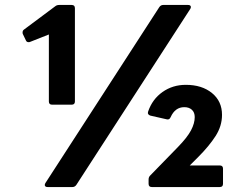

<svg xmlns="http://www.w3.org/2000/svg" viewBox="-20 -754 972 774"><path d="M190 -332Q177 -332 177 -345V-615L101 -585Q99 -584 95 -584Q87 -584 84 -592L72 -617Q71 -619 71 -623Q71 -631 77 -635L203 -729Q209 -734 219 -734H269Q282 -734 282 -721V-345Q282 -332 269 -332ZM172 0Q164 0 161.5 -4.5Q159 -9 163 -16L622 -725Q628 -734 638 -734H738Q746 -734 748.5 -729.5Q751 -725 747 -718L288 -9Q282 0 272 0ZM592 0Q579 0 579 -13V-30Q579 -40 585 -46L697 -161Q735 -200 750 -228.5Q765 -257 765 -282Q765 -301 753.5 -311.5Q742 -322 723 -322Q686 -322 668 -282Q663 -270 652 -273L586 -288Q580 -290 577.5 -294Q575 -298 577 -304Q594 -354 635 -383Q676 -412 729 -412Q794 -412 834.5 -379Q875 -346 875 -291Q875 -246 849 -205.5Q823 -165 779 -121L745 -87H866Q879 -87 879 -74V-13Q879 0 866 0Z"/></svg>

Font: LINE Seed Sans TH
Style: Bold
Weight: 700
Designer: Dalton Maag Ltd | Thai characters by Cadson Demak Co.,Ltd.
Foundry: Dalton Maag Ltd
Version: Version 1.002